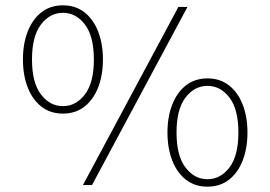

<svg xmlns="http://www.w3.org/2000/svg" viewBox="-20 -694 1014 720"><path d="M291 0 649 -668H683L325 0ZM216 -268Q169 -268 135.5 -294Q102 -320 84 -366Q66 -412 66 -471Q66 -530 84 -576Q102 -622 135.5 -648Q169 -674 216 -674Q263 -674 296.5 -648Q330 -622 348 -576Q366 -530 366 -471Q366 -412 348 -366Q330 -320 296.5 -294Q263 -268 216 -268ZM216 -296Q265 -296 298.5 -340Q332 -384 332 -471Q332 -558 298.5 -602Q265 -646 216 -646Q167 -646 133.5 -602Q100 -558 100 -471Q100 -384 133.5 -340Q167 -296 216 -296ZM758 6Q711 6 677.5 -20Q644 -46 626 -92Q608 -138 608 -197Q608 -256 626 -302Q644 -348 677.5 -374Q711 -400 758 -400Q805 -400 838.5 -374Q872 -348 890 -302Q908 -256 908 -197Q908 -138 890 -92Q872 -46 838.5 -20Q805 6 758 6ZM758 -22Q807 -22 840.5 -66Q874 -110 874 -197Q874 -284 840.5 -328Q807 -372 758 -372Q709 -372 675.5 -328Q642 -284 642 -197Q642 -110 675.5 -66Q709 -22 758 -22Z"/></svg>

Font: Gantari Thin
Style: Regular
Weight: 250
Designer: Anugrah Pasau
Foundry: Lafontype
Version: Version 1.000